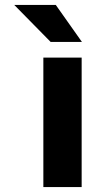

<svg xmlns="http://www.w3.org/2000/svg" viewBox="-20 -763 427 783"><path d="M313 0V-528H156.8V0ZM314.1 -592 207.4 -743H38L186.5 -592Z"/></svg>

Font: Asimov
Style: Wid
Weight: 500
Designer: Google
Version: Version 2.000980; 2014